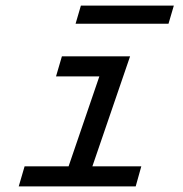

<svg xmlns="http://www.w3.org/2000/svg" viewBox="-20 -666 654 686"><path d="M250 -581.1 269 -646H601.1L582 -581.1ZM67.9 -71.8H225.1L335 -393.1H180.2L201.2 -464.8H444.8L310.1 -71.8H484.9L464.8 0H46.9Z"/></svg>

Font: IntelOne Mono
Style: Italic
Weight: 400
Italic angle: -16°
Designer: Fred Shallcrass
Foundry: Frere-Jones Type LLC
Version: Version 1.200;hotconv 1.1.0;makeotfexe 2.6.0;FJTRelease1.2